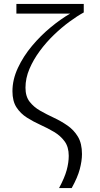

<svg xmlns="http://www.w3.org/2000/svg" viewBox="-20 -748 504 972"><path d="M63 -728H404V-685Q371 -667 331.5 -638Q292 -609 253 -571.5Q214 -534 181.5 -490Q149 -446 129 -399Q109 -352 109 -304Q109 -260 130 -233Q151 -206 183.5 -187.5Q216 -169 252.5 -152Q289 -135 321.5 -112.5Q354 -90 374.5 -56Q395 -22 395 32Q395 66 384 108Q373 150 343 204H279Q307 152 317.5 113.5Q328 75 328 41Q328 -4 307 -32.5Q286 -61 254 -80Q222 -99 185.5 -115.5Q149 -132 116.5 -152.5Q84 -173 63.5 -204.5Q43 -236 43 -286Q43 -345 70.5 -404Q98 -463 142 -515.5Q186 -568 237 -610Q288 -652 335 -679H63Z"/></svg>

Font: Murecho Light
Style: Regular
Weight: 300
Designer: Neil Summerour
Foundry: Positype
Version: Version 1.010; ttfautohint (v1.8.3)